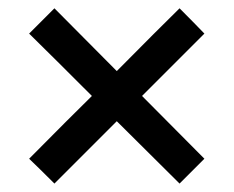

<svg xmlns="http://www.w3.org/2000/svg" viewBox="-20 -600 561 460"><path d="M110.4 -580.1Q89.8 -559.6 49.8 -519.5Q110.4 -460 200.2 -370.1Q149.4 -320.3 49.8 -219.7Q70.3 -200.2 110.4 -160.2Q160.2 -210 259.8 -309.6Q328.1 -242.2 410.2 -160.2Q429.7 -179.7 469.7 -219.7Q410.2 -279.3 320.3 -370.1Q370.1 -419.9 469.7 -519.5Q450.2 -540 410.2 -580.1Q359.4 -530.3 259.8 -429.7Q192.4 -498 110.4 -580.1Z"/></svg>

Font: Alibu-Mazigh Belqasem 1
Style: Bold
Weight: 400
Designer: Mazigh Mubarik Belqasem
Version: Version 1.0